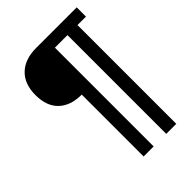

<svg xmlns="http://www.w3.org/2000/svg" viewBox="-236 -793 1027 1027"><g transform="rotate(-45 278.0 -279.5)"><path d="M476 -618V129H400V-618H305V129H229V-339Q145 -339 98.5 -383.5Q52 -428 52 -512Q52 -596 100 -642Q148 -688 233 -688H540V-618Z"/></g></svg>

Font: Libra Sans Modern
Style: Bold Italic
Weight: 700
Italic angle: -12°
Foundry: Stefan Peev, Context Ltd
Version: Version 1.000